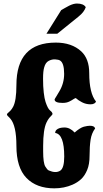

<svg xmlns="http://www.w3.org/2000/svg" viewBox="-20 -1014 580 1080"><path d="M285.6 45.4Q185.5 45.4 128.9 -12.9Q72.3 -71.3 72.3 -193.4Q72.3 -307.6 38.1 -346.7Q34.2 -351.6 30.5 -355Q26.9 -358.4 24.4 -360.8Q19 -366.2 19 -370.1Q19 -374 24.4 -378.4Q29.8 -382.3 37.8 -390.6Q45.9 -398.9 53.7 -413.1Q72.3 -447.8 72.3 -535.2Q72.3 -774.4 293.9 -774.4Q383.3 -774.4 437 -725.1Q481.9 -683.1 481.9 -603Q481.9 -489.7 520 -442.9Q518.6 -437 510.5 -432.1Q502.4 -427.2 489.3 -427.2Q463.4 -427.2 441.4 -438.7Q419.4 -450.2 408.2 -460.9Q404.8 -464.4 395.3 -457.5Q385.7 -450.7 370.1 -442.9Q354.5 -435.1 332.5 -435.1Q287.1 -435.1 287.1 -454.6Q287.1 -456.5 295.9 -470.2L314 -500.5Q340.8 -545.4 340.8 -598.6Q340.8 -660.2 317.4 -673.8Q309.6 -678.7 290.8 -679.9Q272 -681.2 253.9 -671.6Q235.8 -662.1 228.5 -634.8Q222.2 -614.3 222.2 -570.8Q222.2 -549.3 223.1 -529.8Q224.1 -510.3 226.1 -493.2Q230 -459 236.3 -440.4Q249 -402.3 261.7 -392.6Q283.2 -376 270.5 -365.2Q265.1 -360.4 257.1 -350.6Q249 -340.8 241.2 -324.2Q222.7 -284.2 222.7 -192.9V-163.1Q222.7 -97.2 234.9 -77.1Q245.6 -59.1 254.4 -55.2Q293.5 -38.1 318.4 -53.7Q341.3 -67.9 341.3 -133.3Q341.3 -259.3 290.5 -266.1Q290.5 -286.1 316.9 -293.9Q328.1 -296.9 342.8 -296.9Q373.5 -296.9 399.9 -268.6Q430.2 -295.4 451.7 -301.3Q473.1 -306.6 484.9 -306.6Q508.8 -306.6 513.7 -294.9L515.1 -291.5Q495.1 -264.6 489.5 -227.5Q483.9 -190.4 483.9 -140.1Q483.9 -89.4 470.2 -57.6Q456.5 -24.9 436 -6.1Q415.5 12.7 387.7 24.9Q340.8 45.4 285.6 45.4ZM241.2 -824.2 324.2 -957 344.7 -968.8 368.7 -981.9Q393.6 -994.1 412.6 -994.1Q450.2 -994.1 462.4 -973.6Q453.6 -946.3 421.9 -920.9L302.2 -824.2Z"/></svg>

Font: Sancreek
Style: Regular
Weight: 400
Designer: Vernon Adams
Foundry: Vernon Adams
Version: Version 1.100; ttfautohint (v1.8.4.7-5d5b)